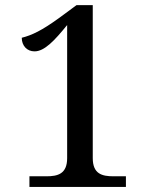

<svg xmlns="http://www.w3.org/2000/svg" viewBox="-20 -738 599 758"><path d="M477.1 0V-42H428.2C382.8 -42 346.2 -51.3 346.2 -113.8V-717.8H282.2L211.9 -666C145 -617.7 106.4 -599.1 65.9 -588.9C65.9 -557.1 86.9 -535.2 116.2 -535.2C155.3 -535.2 194.8 -577.1 245.1 -639.2V-113.8C245.1 -51.3 208 -42 163.1 -42H96.2V0Z"/></svg>

Font: Gandom
Style: Regular
Weight: 400
Foundry: DejaVu fonts team - Redesigned by Saber Rastikerdar - Based on Samim Font
Version: Version 0.8